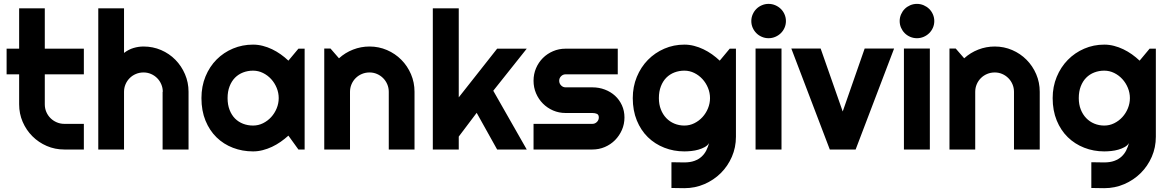

<svg xmlns="http://www.w3.org/2000/svg" viewBox="-20 -774 6055 994"><path d="M313 0Q264.6 0 222.2 -18.3Q179.7 -36.6 147.7 -68.6Q115.7 -100.6 97.4 -143.1Q79.1 -185.5 79.1 -233.9V-389.2H14.2V-522H79.1V-731H211.9V-522H414.1V-389.2H211.9V-233.9Q211.9 -212.9 219.7 -194.6Q227.5 -176.3 241.2 -162.6Q254.9 -148.9 273.4 -140.9Q292 -132.8 313 -132.8H414.1V0Z M622.1 0H488.8V-731H622.1V-500Q646 -518.1 671.4 -525.6Q696.8 -533.2 723.1 -533.2Q771.5 -533.2 814 -514.9Q856.4 -496.6 887.9 -464.6Q919.4 -432.6 937.7 -389.9Q956.1 -347.2 956.1 -298.8V0H821.8V-298.8H822.8Q822.8 -319.3 814.9 -337.6Q807.1 -356 793.5 -369.6Q779.8 -383.3 761.7 -391.1Q743.7 -398.9 723.1 -398.9Q702.1 -398.9 683.6 -391.1Q665 -383.3 651.4 -369.6Q637.7 -356 629.9 -337.6Q622.1 -319.3 622.1 -298.8Z M1557.1 0H1524.9L1473.1 -71.8Q1454.1 -54.7 1432.9 -39.8Q1411.6 -24.9 1388.2 -13.9Q1364.7 -2.9 1340.1 3.4Q1315.4 9.8 1290 9.8Q1234.9 9.8 1186.3 -8.8Q1137.7 -27.3 1101.3 -62.7Q1064.9 -98.1 1043.9 -149.4Q1022.9 -200.7 1022.9 -266.1Q1022.9 -327.1 1043.9 -378.2Q1064.9 -429.2 1101.3 -465.8Q1137.7 -502.4 1186.3 -522.7Q1234.9 -543 1290 -543Q1315.4 -543 1340.3 -536.6Q1365.2 -530.3 1388.7 -519Q1412.1 -507.8 1433.3 -492.7Q1454.6 -477.5 1473.1 -460L1524.9 -522H1557.1ZM1422.9 -266.1Q1422.9 -293.5 1412.4 -319.1Q1401.9 -344.7 1383.8 -364.5Q1365.7 -384.3 1341.6 -396.2Q1317.4 -408.2 1290 -408.2Q1262.7 -408.2 1238.5 -398.9Q1214.4 -389.6 1196.5 -371.6Q1178.7 -353.5 1168.5 -326.9Q1158.2 -300.3 1158.2 -266.1Q1158.2 -231.9 1168.5 -205.3Q1178.7 -178.7 1196.5 -160.6Q1214.4 -142.6 1238.5 -133.3Q1262.7 -124 1290 -124Q1317.4 -124 1341.6 -136Q1365.7 -147.9 1383.8 -167.7Q1401.9 -187.5 1412.4 -213.1Q1422.9 -238.8 1422.9 -266.1Z M1792 0H1658.7V-522.9H1690.9L1734.9 -472.2Q1767.1 -501.5 1807.9 -517.3Q1848.6 -533.2 1893.1 -533.2Q1940.9 -533.2 1983.4 -514.9Q2025.9 -496.6 2057.6 -464.6Q2089.4 -432.6 2107.7 -389.9Q2126 -347.2 2126 -298.8V0H1992.7V-298.8Q1992.7 -319.3 1984.9 -337.6Q1977.1 -356 1963.4 -369.6Q1949.7 -383.3 1931.6 -391.1Q1913.6 -398.9 1893.1 -398.9Q1872.1 -398.9 1853.5 -391.1Q1835 -383.3 1821.3 -369.6Q1807.6 -356 1799.8 -337.6Q1792 -319.3 1792 -298.8Z M2355 0H2220.7V-731H2355V-270L2553.7 -522H2707L2533.7 -304.2L2707 0H2553.7L2447.8 -189.9L2355 -66.9Z M3046.9 0H2742.2V-132.8H3046.9Q3060.5 -132.8 3070.3 -142.6Q3080.1 -152.3 3080.1 -166Q3080.1 -180.2 3070.3 -184.6Q3060.5 -189 3046.9 -189H2908.2Q2873.5 -189 2843.3 -202.1Q2813 -215.3 2790.5 -238Q2768.1 -260.7 2755.1 -291Q2742.2 -321.3 2742.2 -356Q2742.2 -390.6 2755.1 -420.9Q2768.1 -451.2 2790.5 -473.6Q2813 -496.1 2843.3 -509Q2873.5 -522 2908.2 -522H3178.2V-389.2H2908.2Q2894.5 -389.2 2884.8 -379.4Q2875 -369.6 2875 -356Q2875 -341.8 2884.8 -331.8Q2894.5 -321.8 2908.2 -321.8H3046.9Q3081.1 -321.8 3111.3 -310.3Q3141.6 -298.8 3164.1 -278.3Q3186.5 -257.8 3199.7 -229Q3212.9 -200.2 3212.9 -166Q3212.9 -131.3 3199.7 -101.3Q3186.5 -71.3 3164.1 -48.6Q3141.6 -25.9 3111.3 -12.9Q3081.1 0 3046.9 0Z M3655.8 -266.1Q3655.8 -293.5 3645.3 -319.1Q3634.8 -344.7 3616.7 -364.5Q3598.6 -384.3 3574.5 -396.2Q3550.3 -408.2 3522.9 -408.2Q3495.6 -408.2 3471.4 -398.9Q3447.3 -389.6 3429.4 -371.6Q3411.6 -353.5 3401.4 -326.9Q3391.1 -300.3 3391.1 -266.1Q3391.1 -233.4 3401.4 -207.3Q3411.6 -181.2 3429.4 -162.6Q3447.3 -144 3471.4 -134Q3495.6 -124 3522.9 -124Q3550.3 -124 3574.5 -136Q3598.6 -147.9 3616.7 -167.7Q3634.8 -187.5 3645.3 -213.1Q3655.8 -238.8 3655.8 -266.1ZM3790 -65.9Q3790 -10.7 3769 37.6Q3748 85.9 3711.7 122.1Q3675.3 158.2 3626.7 179.2Q3578.1 200.2 3522.9 200.2L3456.1 199.2V65.9L3522 66.9Q3553.2 66.9 3575.2 58.8Q3597.2 50.8 3612.3 36.9Q3627.4 22.9 3636.5 4.9Q3645.5 -13.2 3650.9 -33.2Q3643.1 -20.5 3628.4 -12.5Q3613.8 -4.4 3595.9 0.7Q3578.1 5.9 3558.8 7.8Q3539.6 9.8 3522.9 9.8Q3467.8 9.8 3419.2 -9.3Q3370.6 -28.3 3334.2 -63.7Q3297.9 -99.1 3276.9 -150.4Q3255.9 -201.7 3255.9 -266.1Q3255.9 -325.2 3276.9 -376Q3297.9 -426.8 3334.2 -463.9Q3370.6 -501 3419.2 -522Q3467.8 -543 3522.9 -543Q3548.3 -543 3573.2 -536.6Q3598.1 -530.3 3621.6 -519Q3645 -507.8 3666.3 -492.7Q3687.5 -477.5 3706.1 -460L3757.8 -522H3790Z M4048.8 -665Q4048.8 -646.5 4041.7 -630.4Q4034.7 -614.3 4022.5 -602.3Q4010.3 -590.3 3993.9 -583.3Q3977.5 -576.2 3959 -576.2Q3940.4 -576.2 3924.1 -583.3Q3907.7 -590.3 3895.8 -602.3Q3883.8 -614.3 3876.7 -630.4Q3869.6 -646.5 3869.6 -665Q3869.6 -683.1 3876.7 -699.5Q3883.8 -715.8 3895.8 -727.8Q3907.7 -739.7 3924.1 -746.8Q3940.4 -753.9 3959 -753.9Q3977.5 -753.9 3993.9 -746.8Q4010.3 -739.7 4022.5 -727.8Q4034.7 -715.8 4041.7 -699.5Q4048.8 -683.1 4048.8 -665ZM4025.9 0H3891.6V-522.9H4025.9Z M4275.9 0 4076.7 -522.9H4228.5L4342.8 -196.8L4456.5 -522.9H4608.9L4409.7 0Z M4816.9 -665Q4816.9 -646.5 4809.8 -630.4Q4802.7 -614.3 4790.5 -602.3Q4778.3 -590.3 4762 -583.3Q4745.6 -576.2 4727.1 -576.2Q4708.5 -576.2 4692.1 -583.3Q4675.8 -590.3 4663.8 -602.3Q4651.9 -614.3 4644.8 -630.4Q4637.7 -646.5 4637.7 -665Q4637.7 -683.1 4644.8 -699.5Q4651.9 -715.8 4663.8 -727.8Q4675.8 -739.7 4692.1 -746.8Q4708.5 -753.9 4727.1 -753.9Q4745.6 -753.9 4762 -746.8Q4778.3 -739.7 4790.5 -727.8Q4802.7 -715.8 4809.8 -699.5Q4816.9 -683.1 4816.9 -665ZM4793.9 0H4659.7V-522.9H4793.9Z M5028.8 0H4895.5V-522.9H4927.7L4971.7 -472.2Q5003.9 -501.5 5044.7 -517.3Q5085.4 -533.2 5129.9 -533.2Q5177.7 -533.2 5220.2 -514.9Q5262.7 -496.6 5294.4 -464.6Q5326.2 -432.6 5344.5 -389.9Q5362.8 -347.2 5362.8 -298.8V0H5229.5V-298.8Q5229.5 -319.3 5221.7 -337.6Q5213.9 -356 5200.2 -369.6Q5186.5 -383.3 5168.5 -391.1Q5150.4 -398.9 5129.9 -398.9Q5108.9 -398.9 5090.3 -391.1Q5071.8 -383.3 5058.1 -369.6Q5044.4 -356 5036.6 -337.6Q5028.8 -319.3 5028.8 -298.8Z M5829.6 -266.1Q5829.6 -293.5 5819.1 -319.1Q5808.6 -344.7 5790.5 -364.5Q5772.5 -384.3 5748.3 -396.2Q5724.1 -408.2 5696.8 -408.2Q5669.4 -408.2 5645.3 -398.9Q5621.1 -389.6 5603.3 -371.6Q5585.4 -353.5 5575.2 -326.9Q5564.9 -300.3 5564.9 -266.1Q5564.9 -233.4 5575.2 -207.3Q5585.4 -181.2 5603.3 -162.6Q5621.1 -144 5645.3 -134Q5669.4 -124 5696.8 -124Q5724.1 -124 5748.3 -136Q5772.5 -147.9 5790.5 -167.7Q5808.6 -187.5 5819.1 -213.1Q5829.6 -238.8 5829.6 -266.1ZM5963.9 -65.9Q5963.9 -10.7 5942.9 37.6Q5921.9 85.9 5885.5 122.1Q5849.1 158.2 5800.5 179.2Q5752 200.2 5696.8 200.2L5629.9 199.2V65.9L5695.8 66.9Q5727.1 66.9 5749 58.8Q5771 50.8 5786.1 36.9Q5801.3 22.9 5810.3 4.9Q5819.3 -13.2 5824.7 -33.2Q5816.9 -20.5 5802.2 -12.5Q5787.6 -4.4 5769.8 0.7Q5752 5.9 5732.7 7.8Q5713.4 9.8 5696.8 9.8Q5641.6 9.8 5593 -9.3Q5544.4 -28.3 5508.1 -63.7Q5471.7 -99.1 5450.7 -150.4Q5429.7 -201.7 5429.7 -266.1Q5429.7 -325.2 5450.7 -376Q5471.7 -426.8 5508.1 -463.9Q5544.4 -501 5593 -522Q5641.6 -543 5696.8 -543Q5722.2 -543 5747.1 -536.6Q5772 -530.3 5795.4 -519Q5818.8 -507.8 5840.1 -492.7Q5861.3 -477.5 5879.9 -460L5931.6 -522H5963.9Z"/></svg>

Font: Righteous
Style: Regular
Weight: 400
Version: Version 1.000